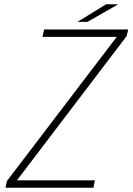

<svg xmlns="http://www.w3.org/2000/svg" viewBox="-20 -875 618 895"><path d="M59 -34.5H422.5L415.5 0H5.5L12.5 -31.5L524.5 -703.5L526 -703H178L185.5 -737.5H577.5L570.5 -707L59 -34.5ZM341 -773 474.5 -855H531L387.5 -773Z"/></svg>

Font: Epilogue ExtraLight
Style: Italic
Weight: 250
Italic angle: -12°
Designer: Tyler Finck
Foundry: Etcetera Type Co
Version: Version 2.112